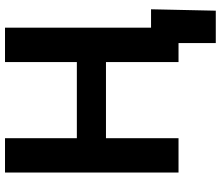

<svg xmlns="http://www.w3.org/2000/svg" viewBox="-80 -688 924 805"><g transform="rotate(-90 382.5 -286.0)"><path d="M61 0V-727.5H205.1V-426.3H524.4V-727.5H668.5V0H524.4V-304.2H205.1V0ZM604 156.2V0H562.5V-115.2H745.6L739.7 156.2Z"/></g></svg>

Font: Inter Cardless Tabular Bold
Style: Bold
Weight: 700
Designer: Rasmus Andersson
Foundry: rsms
Version: Version 4.000;git-4fc901f